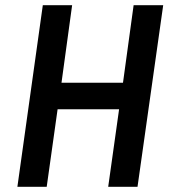

<svg xmlns="http://www.w3.org/2000/svg" viewBox="-20 -720 668 740"><path d="M47 0 145 -700H258L217 -401H454L495 -700H609L510 0H397L439 -299H202L160 0Z"/></svg>

Font: Finlandica Medium
Style: Italic
Weight: 500
Italic angle: -8°
Designer: Niklas Ekholm, Juho Hiilivirta, Jaakko Suomalainen
Foundry: Helsinki Type Studio
Version: Version 1.063